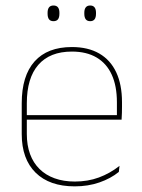

<svg xmlns="http://www.w3.org/2000/svg" viewBox="-20 -668 515 698"><path d="M251.5 9.5Q160 9.5 109.5 -40.2Q59 -90 59 -180.5V-292.5Q59 -392.5 105.8 -444.8Q152.5 -497 241.5 -497Q300 -497 340.8 -473.5Q381.5 -450 402.5 -405.2Q423.5 -360.5 423.5 -296.5V-279.5Q423.5 -268.5 423.2 -257.5Q423 -246.5 422 -233H405Q405 -250.5 405 -266.5Q405 -282.5 405 -296Q405 -355.5 386.2 -396.5Q367.5 -437.5 331 -459Q294.5 -480.5 241.5 -480.5Q161.5 -480.5 119.5 -432.5Q77.5 -384.5 77.5 -292.5V-243.5V-239.5V-181Q77.5 -140 89.2 -108Q101 -76 123.5 -53.8Q146 -31.5 178.5 -19.8Q211 -8 252 -8Q299.5 -8 339.5 -22.8Q379.5 -37.5 414.5 -65L412 -43Q382.5 -19 341.5 -4.8Q300.5 9.5 251.5 9.5ZM67.5 -233V-249.5H415.5V-233ZM174.5 -591Q163.5 -591 158.2 -597.8Q153 -604.5 153 -618.5V-621.5Q153 -634.5 158.2 -641.2Q163.5 -648 174.5 -648Q185.5 -648 190.8 -641.2Q196 -634.5 196 -621.5V-618.5Q196 -604.5 190.8 -597.8Q185.5 -591 174.5 -591ZM308 -591Q297 -591 291.8 -597.8Q286.5 -604.5 286.5 -618.5V-621.5Q286.5 -634.5 291.8 -641.2Q297 -648 308 -648Q318.5 -648 323.8 -641.2Q329 -634.5 329 -621.5V-618.5Q329 -604.5 323.8 -597.8Q318.5 -591 308 -591Z"/></svg>

Font: Anek Gujarati Thin
Style: Regular
Weight: 250
Version: Version 1.003